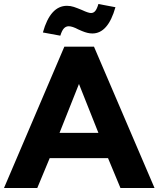

<svg xmlns="http://www.w3.org/2000/svg" viewBox="-27 -938 791 958"><path d="M512 -149 574 0H744L442 -705H294L-7 0H159L221 -149ZM367 -519 464 -275H270ZM316 -807Q334 -807 364 -791Q368 -789 382.5 -783Q397 -777 409.5 -774Q422 -771 434 -771Q512 -771 549 -902L464 -918Q457 -894 448.5 -883.5Q440 -873 427 -873Q414 -873 382 -888Q358 -898 341.5 -903.5Q325 -909 307 -909Q224 -909 187 -776L274 -760Q282 -786 292 -796.5Q302 -807 316 -807Z"/></svg>

Font: Geom
Style: Bold
Weight: 700
Version: Version 1.102